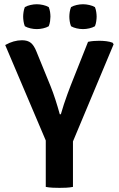

<svg xmlns="http://www.w3.org/2000/svg" viewBox="-20 -880 558 904"><path d="M195.5 -292H323.5V0Q308.5 3 291.2 3.8Q274 4.5 260 4.5Q247.5 4.5 229 3.8Q210.5 3 195.5 0ZM394.5 -683Q408 -686 421.2 -687Q434.5 -688 447.5 -688Q464 -688 480.5 -686Q497 -684 510 -679L515 -671.5L315.5 -195H205.5L4.5 -668Q23.5 -679 43.8 -684.8Q64 -690.5 83.5 -690.5Q110.5 -690.5 125.5 -678Q140.5 -665.5 151.5 -637.5L218 -474.5Q229.5 -446 240.8 -411.2Q252 -376.5 261.5 -342H266.5Q272.5 -364 280.8 -388.8Q289 -413.5 297.5 -436.8Q306 -460 313 -478ZM371 -743Q356 -743 340.8 -746.5Q325.5 -750 314.5 -756.5Q310 -767.5 308.2 -780Q306.5 -792.5 306.5 -801.5Q306.5 -811 308.2 -823.2Q310 -835.5 314.5 -846.5Q325.5 -853 340.8 -856.5Q356 -860 371 -860Q385 -860 400.5 -856.5Q416 -853 427 -846.5Q431.5 -835.5 433.2 -823.2Q435 -811 435 -801.5Q435 -792.5 433.2 -780Q431.5 -767.5 427 -756.5Q416 -750 400.5 -746.5Q385 -743 371 -743ZM153 -743Q139 -743 123.5 -746.5Q108 -750 97 -756.5Q92.5 -767.5 90.8 -780Q89 -792.5 89 -801.5Q89 -811 90.8 -823.2Q92.5 -835.5 97 -846.5Q108 -853 123.5 -856.5Q139 -860 153 -860Q167.5 -860 183 -856.5Q198.5 -853 209.5 -846.5Q214 -835.5 215.8 -823.2Q217.5 -811 217.5 -801.5Q217.5 -792.5 215.8 -780Q214 -767.5 209.5 -756.5Q198.5 -750 183 -746.5Q167.5 -743 153 -743Z"/></svg>

Font: Signika Negative Light SemiBold
Style: Regular
Weight: 600
Version: Version 2.001